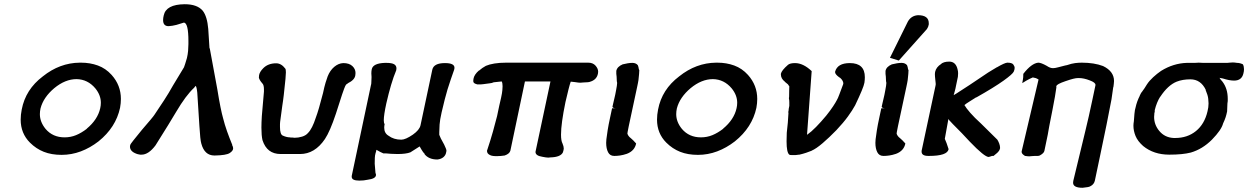

<svg xmlns="http://www.w3.org/2000/svg" viewBox="-20 -733 5916 910"><path d="M358 -436Q361 -436 364 -436Q407 -436 444 -422.5Q481 -409 509 -378Q553 -329 553 -264Q553 -244 549 -222Q529 -129 447 -63Q407 -32 363 -15.5Q319 1 272 1Q224 1 187.5 -13.5Q151 -28 122 -57Q78 -101 78 -166Q78 -189 83 -214Q101 -309 183 -371Q263 -435 358 -436ZM172 -219Q169 -205 169 -192Q169 -155 196 -122Q230 -82 286 -82Q315 -82 340.5 -92.5Q366 -103 392 -123H391Q443 -166 455 -220Q458 -233 458 -246Q458 -282 432 -314Q396 -357 343 -358Q289 -358 237 -315Q212 -294 195.5 -270Q179 -246 172 -219Z M756 -660Q767 -712 855 -713Q915 -713 941 -682Q962 -655 967 -596L973 -503L974 -505L1010 -310Q1018 -260 1025 -225.5Q1032 -191 1037 -174Q1045 -142 1056 -111Q1067 -80 1081 -46H1080Q1085 -37 1085 -30Q1085 -18 1068.5 -7.5Q1052 3 999 4Q997 4 996 4Q949 4 934 -53Q929 -69 925 -137L915 -294Q912 -323 907 -326L900 -317Q861 -281 815 -203Q801 -180 777.5 -141Q754 -102 717 -44Q684 0 651 0Q646 0 643.5 0Q641 0 636 -2L637 -1Q596 -12 596 -38Q596 -41 597 -45Q598 -50 612.5 -68Q627 -86 653 -118Q679 -148 694 -166Q709 -184 712 -189Q735 -223 757.5 -257.5Q780 -292 800 -328L852 -414Q854 -419 857.5 -430Q861 -441 866 -458Q870 -475 871.5 -492Q873 -509 873 -524Q873 -531 873 -539Q873 -623 852 -626L816 -615Q805 -612 797 -611Q789 -610 779 -609Q753 -609 753 -638Q753 -648 756 -660Z M1310 -3Q1245 -3 1224 -69Q1219 -91 1219 -128Q1219 -152 1221 -183L1231 -299Q1231 -304 1231 -309Q1231 -330 1224 -337Q1216 -346 1212 -353Q1208 -360 1207 -365Q1207 -373 1208 -377Q1211 -393 1228 -410Q1251 -433 1289 -433Q1313 -433 1332 -408Q1335 -405 1335 -390Q1335 -382 1333 -358.5Q1331 -335 1325 -283Q1323 -269 1321.5 -255.5Q1320 -242 1318 -232Q1313 -193 1310 -172.5Q1307 -152 1307 -145Q1307 -142 1307 -141Q1307 -136 1307 -131Q1307 -95 1321 -90Q1339 -82 1354 -82Q1356 -81 1359 -81Q1363 -81 1367.5 -81Q1372 -81 1376 -80Q1394 -80 1412 -85.5Q1430 -91 1440 -103Q1460 -123 1477 -176Q1490 -210 1511 -292Q1517 -321 1523 -341Q1529 -361 1533 -371Q1544 -399 1564 -416Q1584 -433 1607 -434Q1635 -434 1650 -420Q1665 -406 1665 -387Q1665 -382 1664 -376Q1661 -354 1628 -338H1629Q1625 -336 1622 -333.5Q1619 -331 1617 -326V-327Q1613 -319 1601.5 -285.5Q1590 -252 1572 -194Q1558 -152 1545 -122Q1532 -92 1520 -74Q1472 -3 1402 -3Z M1742 -405Q1748 -433 1804 -435Q1807 -435 1811 -435Q1837 -435 1848 -428.5Q1859 -422 1859 -409Q1859 -405 1858 -400Q1845 -369 1833.5 -330Q1822 -291 1811 -243Q1799 -188 1799 -163Q1799 -149 1803 -145Q1801 -136 1801 -128Q1801 -102 1821 -90Q1846 -71 1882 -71Q1902 -71 1937 -95Q1968 -117 1973 -139L2029 -403Q2036 -434 2089 -434Q2134 -434 2134 -412Q2134 -407 2132 -401Q2124 -379 2116.5 -356.5Q2109 -334 2101 -309Q2095 -289 2088 -262Q2081 -235 2073 -200Q2065 -165 2063.5 -143Q2062 -121 2062 -107Q2062 -100 2062 -94Q2064 -88 2069.5 -76.5Q2075 -65 2085 -48Q2090 -37 2093 -30Q2096 -23 2096 -18Q2096 -16 2095 -13Q2093 2 2082 11.5Q2071 21 2053 23Q2011 23 1991 -4L1994 -3Q1986 -8 1969 -39L1925 -11Q1904 -3 1864 -3Q1847 -3 1833.5 -4Q1820 -5 1809 -6H1797Q1790 -9 1782 -13Q1774 -17 1764 -23Q1764 -20 1762.5 -15Q1761 -10 1760 -7Q1757 3 1756.5 15.5Q1756 28 1756 43L1760 91V87Q1762 92 1762 96Q1762 114 1722 119Q1714 121 1703.5 122Q1693 123 1683 123Q1647 123 1647 105Q1647 103 1647 101L1738 -329Q1740 -334 1740 -343.5Q1740 -353 1741 -368Q1740 -377 1740 -385Q1740 -389 1740.5 -395.5Q1741 -402 1742 -405Z M2768 -436Q2790 -436 2802.5 -422Q2815 -408 2815 -393Q2815 -388 2814 -384Q2808 -354 2775 -345Q2772 -343 2743 -342Q2737 -341 2731 -341Q2728 -341 2721.5 -341.5Q2715 -342 2704 -344L2685 -346Q2681 -335 2674.5 -309.5Q2668 -284 2660 -249Q2639 -147 2639 -95Q2639 -66 2646 -53Q2652 -39 2652 -29Q2652 -25 2651 -22L2648 -11Q2637 12 2588 13Q2584 14 2579 14Q2575 14 2567 13Q2559 12 2550 10Q2518 5 2518 -13Q2518 -15 2519 -18L2589 -347H2468L2399 -19Q2395 -4 2372 4Q2352 7 2337 7Q2333 7 2329 7Q2307 7 2296 -2L2297 -1Q2294 -3 2291.5 -6.5Q2289 -10 2288 -18Q2305 -69 2316.5 -110Q2328 -151 2336 -183L2341 -207Q2343 -217 2346.5 -233Q2350 -249 2355 -270Q2360 -293 2361 -306Q2362 -319 2362 -324Q2362 -339 2358 -347L2320 -343Q2312 -339 2300 -338Q2288 -337 2270 -334L2259 -333H2242Q2231 -336 2227 -339.5Q2223 -343 2223 -349Q2223 -353 2224 -359Q2227 -379 2250 -399V-398Q2266 -412 2283 -421Q2299 -428 2323.5 -432Q2348 -436 2379 -436Z M2953 -103Q2954 -96 2958.5 -89.5Q2963 -83 2970 -78L2982 -67Q2984 -64 2987 -61.5Q2990 -59 2995 -53Q2988 -18 2951 -4Q2933 2 2918.5 4Q2904 6 2893 6Q2892 6 2891 6Q2871 6 2862 -11.5Q2853 -29 2853 -56Q2853 -64 2854 -73Q2856 -90 2860 -115.5Q2864 -141 2871 -173L2881 -220H2898Q2892 -220 2887.5 -222Q2883 -224 2883 -227Q2883 -227 2883 -228Q2885 -234 2886.5 -243.5Q2888 -253 2892 -267Q2894 -274 2896 -284.5Q2898 -295 2900 -305.5Q2902 -316 2903.5 -325.5Q2905 -335 2905 -340Q2903 -347 2903 -358Q2903 -369 2901 -383V-397Q2905 -417 2931 -428L2955 -433Q2961 -434 2966.5 -434.5Q2972 -435 2977 -435Q2994 -435 3003 -424L3006 -415Q3006 -412 3007.5 -406.5Q3009 -401 3010 -401Q3010 -395 3009 -382.5Q3008 -370 3006 -353Q3005 -348 3003.5 -339Q3002 -330 3000 -322L2960 -135Q2958 -123 2956 -114.5Q2954 -106 2954 -101Z M3374 -436Q3377 -436 3380 -436Q3423 -436 3460 -422.5Q3497 -409 3525 -378Q3569 -329 3569 -264Q3569 -244 3565 -222Q3545 -129 3463 -63Q3423 -32 3379 -15.5Q3335 1 3288 1Q3240 1 3203.5 -13.5Q3167 -28 3138 -57Q3094 -101 3094 -166Q3094 -189 3099 -214Q3117 -309 3199 -371Q3279 -435 3374 -436ZM3188 -219Q3185 -205 3185 -192Q3185 -155 3212 -122Q3246 -82 3302 -82Q3331 -82 3356.5 -92.5Q3382 -103 3408 -123H3407Q3459 -166 3471 -220Q3474 -233 3474 -246Q3474 -282 3448 -314Q3412 -357 3359 -358Q3305 -358 3253 -315Q3228 -294 3211.5 -270Q3195 -246 3188 -219Z M3715 -426Q3725 -434 3748 -434Q3787 -434 3827 -396L3805 -94Q3825 -108 3848 -131.5Q3871 -155 3896 -185Q3916 -210 3928.5 -229Q3941 -248 3946 -258Q3951 -266 3958 -285Q3965 -304 3976 -333Q3977 -336 3977 -338Q3977 -344 3973 -351Q3969 -358 3962 -364Q3961 -365 3959.5 -365.5Q3958 -366 3958 -366Q3958 -367 3958 -367H3957Q3938 -381 3938 -391Q3938 -392 3938 -393Q3949 -434 4008 -434Q4079 -434 4079 -367Q4079 -355 4077 -341Q4075 -329 4064 -302.5Q4053 -276 4033 -234Q4020 -210 3998.5 -180.5Q3977 -151 3944 -116Q3910 -81 3879 -54.5Q3848 -28 3827 -19H3828Q3816 -14 3801 -9Q3786 -4 3769 0Q3768 0 3767 0L3750 2H3734Q3723 2 3721 0Q3708 -10 3708 -63Q3708 -81 3709 -104L3714 -152L3717 -198Q3716 -199 3716 -201Q3716 -202 3716.5 -203.5Q3717 -205 3717 -207Q3718 -209 3718 -211.5Q3718 -214 3718 -216L3721 -231Q3721 -239 3721 -249Q3721 -259 3719 -267Q3720 -268 3720 -269Q3720 -270 3719.5 -270Q3719 -270 3719 -271Q3719 -272 3720 -273Q3720 -290 3720.5 -306Q3721 -322 3721 -324L3715 -332H3716L3699 -346H3700Q3681 -360 3681 -381Q3681 -382 3681 -383Q3684 -399 3715 -426Z M4283 -631Q4299 -659 4331 -661Q4382 -661 4382 -623Q4382 -620 4382 -617Q4380 -605 4373 -595L4240 -446L4198 -459ZM4229 -103Q4230 -96 4234.5 -89.5Q4239 -83 4246 -78L4258 -67Q4260 -64 4263 -61.5Q4266 -59 4271 -53Q4264 -18 4227 -4Q4209 2 4194.5 4Q4180 6 4169 6Q4168 6 4167 6Q4147 6 4138 -11.5Q4129 -29 4129 -56Q4129 -64 4130 -73Q4132 -90 4136 -115.5Q4140 -141 4147 -173L4157 -220H4174Q4168 -220 4163.5 -222Q4159 -224 4159 -227Q4159 -227 4159 -228Q4161 -234 4162.5 -243.5Q4164 -253 4168 -267Q4170 -274 4172 -284.5Q4174 -295 4176 -305.5Q4178 -316 4179.5 -325.5Q4181 -335 4181 -340Q4179 -347 4179 -358Q4179 -369 4177 -383V-397Q4181 -417 4207 -428L4231 -433Q4237 -434 4242.5 -434.5Q4248 -435 4253 -435Q4270 -435 4279 -424L4282 -415Q4282 -412 4283.5 -406.5Q4285 -401 4286 -401Q4286 -395 4285 -382.5Q4284 -370 4282 -353Q4281 -348 4279.5 -339Q4278 -330 4276 -322L4236 -135Q4234 -123 4232 -114.5Q4230 -106 4230 -101Z M4500 -282Q4511 -288 4529.5 -300.5Q4548 -313 4575 -330L4663 -389Q4672 -394 4683.5 -401.5Q4695 -409 4706 -415L4705 -414Q4741 -435 4754 -436Q4776 -436 4782.5 -427.5Q4789 -419 4789 -411Q4789 -404 4785 -394Q4780 -382 4736 -350.5Q4692 -319 4607 -271V-272Q4590 -261 4574.5 -251.5Q4559 -242 4551 -235Q4559 -221 4578.5 -198.5Q4598 -176 4630 -147L4707 -71Q4712 -63 4716 -52.5Q4720 -42 4720 -31Q4718 -22 4714.5 -17.5Q4711 -13 4707 -9L4689 6H4682Q4679 7 4674.5 8.5Q4670 10 4666 11Q4646 11 4576 -62Q4558 -82 4538.5 -102Q4519 -122 4496 -145L4483 -159Q4480 -161 4475 -169L4458 -75Q4466 -58 4476 -26Q4470 6 4383 6Q4382 6 4380 6Q4348 6 4348 -14Q4348 -16 4348 -18L4414 -327Q4415 -330 4415 -334Q4415 -336 4414.5 -340.5Q4414 -345 4413 -355Q4411 -372 4411 -382Q4411 -389 4412 -392Q4417 -415 4441 -430L4439 -429Q4452 -441 4479 -441Q4511 -441 4519 -402Q4521 -395 4521 -385Q4521 -378 4520 -369L4511 -326Q4510 -321 4508.5 -313.5Q4507 -306 4505 -300Z M5107 -436Q5166 -436 5208 -420Q5260 -395 5260 -349Q5260 -343 5259 -336Q5258 -333 5258 -328Q5258 -323 5256 -318L5248 -262Q5228 -155 5194 5L5169 124Q5167 132 5162 138.5Q5157 145 5149 149Q5143 153 5134 154Q5125 155 5111 157Q5066 157 5066 133Q5066 129 5067 124L5124 -112Q5131 -141 5140 -180Q5149 -219 5157 -258L5172 -329Q5172 -330 5172 -331Q5172 -342 5145 -352Q5117 -363 5094 -363Q5092 -363 5089 -363Q5080 -363 5066 -359.5Q5052 -356 5029 -348Q4988 -334 4987 -325Q4986 -324 4986 -323Q4986 -322 4986.5 -321.5Q4987 -321 4987 -321Q4987 -320 4986 -319L4987 -320L4980 -275Q4975 -247 4968.5 -213.5Q4962 -180 4954 -140Q4952 -129 4950 -118Q4948 -107 4946 -95L4930 -18Q4928 -7 4908 4Q4903 6 4898 6Q4893 6 4885 6Q4881 6 4877.5 6.5Q4874 7 4869 7Q4864 8 4858 8Q4856 8 4850.5 7.5Q4845 7 4838 6Q4830 1 4826 -3.5Q4822 -8 4822 -14Q4822 -16 4823 -19L4902 -355Q4902 -358 4899 -358Q4890 -364 4875 -366Q4872 -365 4859.5 -359Q4847 -353 4825 -339Q4829 -359 4829.5 -366.5Q4830 -374 4830 -383Q4869 -433 4901 -436Q4914 -436 4941 -421Q4957 -410 4970 -410Q4971 -410 4972 -410Q4980 -410 4995 -414Q5010 -418 5030 -423Q5031 -423 5031 -423L5035 -424Q5036 -424 5036 -424Q5059 -432 5076 -434Q5093 -436 5107 -436Z M5382 -281Q5384 -283 5386 -288Q5388 -293 5395 -301L5394 -300Q5399 -306 5404 -314Q5409 -322 5416 -333Q5427 -350 5445.5 -367Q5464 -384 5483 -397Q5541 -433 5605 -435H5643Q5651 -435 5661 -436Q5674 -435 5683 -435H5797Q5801 -435 5807 -436Q5816 -437 5823 -437Q5826 -437 5832 -436.5Q5838 -436 5843 -435Q5857 -435 5871 -428Q5876 -418 5876 -405Q5876 -395 5873 -384Q5865 -351 5829 -351Q5807 -351 5776 -361Q5773 -361 5760 -364Q5763 -358 5774 -346Q5799 -313 5799 -265Q5799 -259 5799 -254Q5797 -243 5797 -231Q5797 -219 5796 -205Q5793 -190 5789 -177.5Q5785 -165 5777 -148Q5769 -117 5724 -71Q5679 -26 5624 -10Q5585 0 5522 0Q5448 0 5398 -41Q5372 -64 5362 -88.5Q5352 -113 5352 -137Q5352 -147 5354 -158Q5357 -202 5359 -211L5362 -223Q5368 -252 5383 -281ZM5451 -192Q5450 -185 5450 -179Q5450 -142 5474 -113Q5500 -81 5543 -79Q5547 -79 5550 -79Q5608 -79 5648.5 -112Q5689 -145 5703 -205Q5708 -224 5708 -243Q5708 -249 5706.5 -265Q5705 -281 5694 -307H5695Q5671 -357 5622 -357Q5585 -357 5557 -346Q5515 -329 5479 -274V-275Q5462 -248 5453 -211V-204L5451 -195Z"/></svg>

Font: New Athena Unicode
Style: Bold Italic
Weight: 700
Designer: J. Rusten 1997; rev. by R. Hancock 2001, 2002, rev. by D. Mastronarde 2002-2021
Foundry: Society for Classical Studies (formerly American Philological Association)
Version: Version 5.008